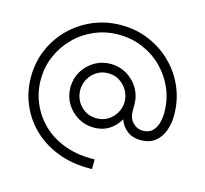

<svg xmlns="http://www.w3.org/2000/svg" viewBox="-128 -865 1312 1228"><g transform="rotate(15 528.0 -251.0)"><path d="M557 218Q443 217 350.5 180Q258 143 192 79Q126 15 90 -70Q54 -155 54 -251Q54 -349 90.5 -434Q127 -519 192.5 -583.5Q258 -648 344 -684Q430 -720 528 -720Q626 -720 712 -684Q798 -648 863.5 -583.5Q929 -519 965.5 -434Q1002 -349 1002 -251Q1002 -194 984.5 -146.5Q967 -99 930 -70Q893 -41 835 -41Q783 -41 747 -68Q711 -95 694 -141Q669 -96 626 -68.5Q583 -41 526 -41Q468 -41 420 -69.5Q372 -98 343.5 -145.5Q315 -193 315 -251Q315 -310 343.5 -358Q372 -406 420 -434.5Q468 -463 526 -463Q585 -463 633 -434.5Q681 -406 710 -358Q739 -310 739 -251V-208Q739 -161 767 -132Q795 -103 833 -103Q872 -103 895 -124.5Q918 -146 927.5 -180Q937 -214 937 -251Q937 -335 905.5 -408.5Q874 -482 818 -538Q762 -594 687.5 -625.5Q613 -657 528 -657Q443 -657 369 -625.5Q295 -594 239 -538Q183 -482 151 -408.5Q119 -335 119 -251Q119 -169 150 -96Q181 -23 238 33Q295 89 376 121Q457 153 557 154H584V218ZM526 -103Q570 -103 603 -124Q636 -145 655 -179Q674 -213 674 -251Q674 -290 655 -324Q636 -358 603 -379.5Q570 -401 526 -401Q483 -401 450 -379.5Q417 -358 398.5 -324Q380 -290 380 -251Q380 -213 398.5 -179Q417 -145 450 -124Q483 -103 526 -103Z"/></g></svg>

Font: MuseoModerno Light
Style: Regular
Weight: 300
Designer: Pablo Cosgaya, Héctor Gatti, Marcela Romero, and the Authors of The MuseoModerno Project.
Foundry: Omnibus-Type Team
Version: Version 1.001